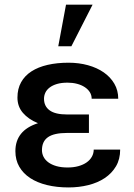

<svg xmlns="http://www.w3.org/2000/svg" viewBox="-20 -812 588 842"><path d="M293 -609H235.5L269.5 -791.5H386ZM280.5 10Q229 10 186 -0.5Q143 -11 112.2 -31.2Q81.5 -51.5 64.5 -81Q47.5 -110.5 47.5 -149Q47.5 -240 146 -271.5V-272Q104.5 -289 80.5 -317Q56.5 -345 56.5 -384Q56.5 -422.5 72.5 -451.2Q88.5 -480 118 -499Q147.5 -518 188.8 -527.5Q230 -537 280.5 -537Q326 -537 365.8 -526Q405.5 -515 435 -494.5Q464.5 -474 481.5 -444.8Q498.5 -415.5 498.5 -379H382Q382 -395 373.8 -408Q365.5 -421 351.2 -430.2Q337 -439.5 317.8 -444.5Q298.5 -449.5 276.5 -449.5Q249.5 -449.5 230 -443.8Q210.5 -438 197.8 -428.2Q185 -418.5 179 -405.8Q173 -393 173 -379Q173 -346 197.8 -328Q222.5 -310 274 -310H370V-229H274Q217 -229 190.5 -210.5Q164 -192 164 -153.5Q164 -138 171 -124.2Q178 -110.5 192.2 -100Q206.5 -89.5 227.5 -83.5Q248.5 -77.5 276.5 -77.5Q303 -77.5 324.2 -83.5Q345.5 -89.5 360.2 -100Q375 -110.5 383 -125Q391 -139.5 391 -156H507Q507 -114 488.8 -83Q470.5 -52 439.5 -31.2Q408.5 -10.5 367.2 -0.2Q326 10 280.5 10Z"/></svg>

Font: Roberto Sans Medium
Style: Regular
Weight: 500
Designer: Google (font) & Cristiano Sobral (main changes)
Version: Version 1.000;October 12, 2021;FontCreator 14.0.0.2814 64-bi